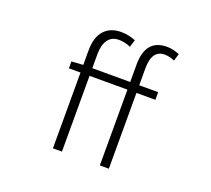

<svg xmlns="http://www.w3.org/2000/svg" viewBox="-134 -980 1267 1153"><g transform="rotate(20 500.0 -404.0)"><path d="M827.1 -790 813.5 -744.1Q779.3 -758.8 750 -758.8Q668 -758.8 668 -641.6V-533.2H789.1V-484.4H668V0H610.4V-484.4H368.2V0H310.5V-484.4H236.3V-528.3L310.5 -533.2V-626Q310.5 -709 349.1 -752.9Q387.7 -796.9 459 -796.9Q503.9 -796.9 550.8 -778.3L536.1 -731.4Q500 -748 460.9 -748Q416 -748 392.1 -715.3Q368.2 -682.6 368.2 -622.1V-533.2H610.4V-644.5Q610.4 -807.6 747.1 -807.6Q785.2 -807.6 827.1 -790Z"/></g></svg>

Font: GenEi Gothic M Light
Style: Regular
Weight: 300
Designer: o_tamon (Modified); [Source Han Sans]
Ryoko NISHIZUKA  (kana & ideographs); Paul D. Hunt (Latin, Greek & Cyrillic); Wenl
Version: Version 1.1a;Original Version 1.004